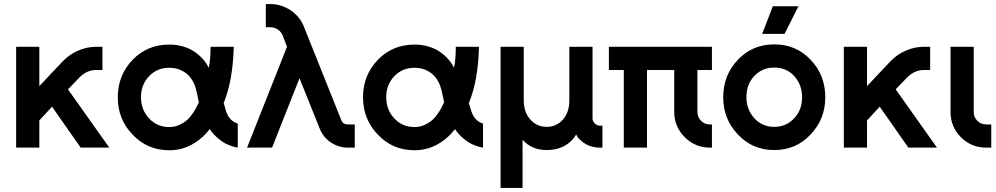

<svg xmlns="http://www.w3.org/2000/svg" viewBox="-20 -732 4939 952"><path d="M60 -500V0H175V-135L238 -203L380 0H522L317 -289L376 -350Q412 -385 457 -385H488V-500H457Q409 -500 365 -480Q344 -471 326 -458Q308 -445 291 -428L175 -305V-500Z M819 -511Q711 -511 638 -436Q564 -359 564 -250Q564 -195 582.5 -148.5Q601 -102 638 -64Q711 13 819 13Q879 13 929 -14Q955 -28 977.5 -47Q1000 -66 1020 -92Q1029 -78 1040 -66Q1051 -54 1064 -44Q1083 -27 1107 -16Q1131 -5 1159 0V-119Q1147 -123 1137 -129.5Q1127 -136 1120 -145Q1112 -154 1106.5 -166.5Q1101 -179 1097 -194Q1096 -198 1094 -205Q1092 -212 1089 -221Q1113 -280 1125 -350Q1137 -420 1139 -500H1024Q1024 -471 1022 -445Q1020 -419 1015 -396Q1012 -402 1009 -407Q1006 -412 1003 -417Q974 -460 927 -486Q878 -511 819 -511ZM819 -396Q859 -396 889 -378Q921 -360 939 -324Q946 -312 952.5 -287Q959 -262 966 -224Q957 -205 948.5 -190Q940 -175 932 -165Q911 -134 880 -118Q866 -110 851 -106Q836 -102 819 -102Q759 -102 719 -145Q679 -188 679 -250Q679 -312 719 -354Q759 -396 819 -396Z M1298 -712V-597H1319Q1340 -597 1357 -586Q1374 -575 1382 -555L1403 -500L1205 0H1329L1465 -344L1565 -95Q1582 -52 1620 -26Q1659 0 1704 0H1739V-115H1704Q1680 -115 1672 -137L1488 -597Q1469 -648 1421 -681Q1374 -712 1319 -712Z M2035 -511Q1927 -511 1854 -436Q1780 -359 1780 -250Q1780 -195 1798.5 -148.5Q1817 -102 1854 -64Q1927 13 2035 13Q2095 13 2145 -14Q2171 -28 2193.5 -47Q2216 -66 2236 -92Q2245 -78 2256 -66Q2267 -54 2280 -44Q2299 -27 2323 -16Q2347 -5 2375 0V-119Q2363 -123 2353 -129.5Q2343 -136 2336 -145Q2328 -154 2322.5 -166.5Q2317 -179 2313 -194Q2312 -198 2310 -205Q2308 -212 2305 -221Q2329 -280 2341 -350Q2353 -420 2355 -500H2240Q2240 -471 2238 -445Q2236 -419 2231 -396Q2228 -402 2225 -407Q2222 -412 2219 -417Q2190 -460 2143 -486Q2094 -511 2035 -511ZM2035 -396Q2075 -396 2105 -378Q2137 -360 2155 -324Q2162 -312 2168.5 -287Q2175 -262 2182 -224Q2173 -205 2164.5 -190Q2156 -175 2148 -165Q2127 -134 2096 -118Q2082 -110 2067 -106Q2052 -102 2035 -102Q1975 -102 1935 -145Q1895 -188 1895 -250Q1895 -312 1935 -354Q1975 -396 2035 -396Z M2691 12Q2779 12 2828 -51Q2830 -55 2832.5 -58.5Q2835 -62 2837 -65Q2840 -59 2843 -53.5Q2846 -48 2852 -43Q2894 0 2954 0H2967V-109H2954Q2940 -109 2929 -120Q2918 -131 2918 -145V-500H2803V-234Q2803 -175 2771 -139Q2739 -103 2691 -103Q2642 -103 2610 -139Q2577 -175 2577 -234V-500H2462V200H2571V-39Q2616 12 2691 12Z M2999 -500V-385H3073V0H3188V-385H3323V-177Q3323 -104 3375 -52Q3427 0 3500 0H3510V-115H3500Q3474 -115 3456 -133Q3438 -151 3438 -177V-385H3510V-500Z M3819 -512Q3711 -512 3639 -436Q3566 -360 3566 -250Q3566 -141 3639 -65Q3711 12 3819 12Q3927 12 3999 -65Q4072 -141 4072 -250Q4072 -360 3999 -436Q3927 -512 3819 -512ZM3819 -397Q3879 -397 3918 -355Q3957 -312 3957 -250Q3957 -219 3947.5 -193Q3938 -167 3918 -146Q3879 -103 3819 -103Q3759 -103 3720 -146Q3681 -189 3681 -250Q3681 -281 3690.5 -307.5Q3700 -334 3720 -355Q3759 -397 3819 -397ZM3759 -564H3870L3939 -701H3812Z M4164 -500V0H4279V-135L4342 -203L4484 0H4626L4421 -289L4480 -350Q4516 -385 4561 -385H4592V-500H4561Q4513 -500 4469 -480Q4448 -471 4430 -458Q4412 -445 4395 -428L4279 -305V-500Z M4693 -500V-177Q4693 -104 4744 -52Q4796 0 4870 0H4895V-115H4870Q4844 -115 4826 -133Q4808 -151 4808 -177V-500Z"/></svg>

Font: Unageo
Style: SemiBold
Weight: 600
Designer: Richard Sepsi
Foundry: Richard Sepsi
Version: Version 2.000